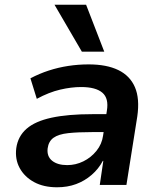

<svg xmlns="http://www.w3.org/2000/svg" viewBox="-20 -784 674 814"><path d="M222 10Q165 10 124.5 -12Q84 -34 63.5 -71.5Q43 -109 49 -156Q56 -206 92.5 -238Q129 -270 198.5 -285Q268 -300 371 -300H449L438 -224H371Q310 -224 269 -219.5Q228 -215 207 -200Q186 -185 182 -155Q178 -121 201 -102.5Q224 -84 265 -84Q301 -84 333.5 -100Q366 -116 389 -144.5Q412 -173 417 -209L433 -314Q442 -367 414 -391Q386 -415 324 -415Q282 -415 235 -404Q188 -393 136 -365L109 -452Q147 -472 187 -485Q227 -498 269.5 -504.5Q312 -511 356 -511Q432 -511 481.5 -487Q531 -463 552 -414.5Q573 -366 562 -290L516 0H403L418 -102H416Q398 -68 368.5 -42.5Q339 -17 302.5 -3.5Q266 10 222 10ZM327 -565 211 -764H345L422 -565Z"/></svg>

Font: Nunito Sans 7pt
Style: Bold Italic
Weight: 700
Italic angle: -9°
Version: Version 3.101;gftools[0.9.27]